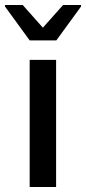

<svg xmlns="http://www.w3.org/2000/svg" viewBox="-40 -750 345 770"><path d="M79 0V-510H185V0ZM79 -588 -20 -724V-730H51L132 -639L213 -730H285V-724L186 -588Z"/></svg>

Font: Saira Thin Medium
Style: Regular
Weight: 500
Version: Version 1.101